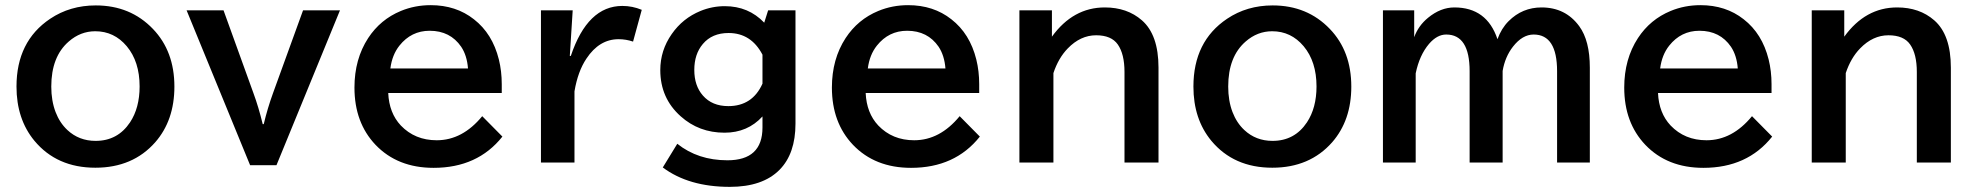

<svg xmlns="http://www.w3.org/2000/svg" viewBox="-20 -605 7671 744"><path d="M351.1 -584Q485.4 -584 572.8 -492.7Q655.8 -406.2 655.8 -269.5Q655.8 -138.7 581.5 -53.7Q494.6 44.9 349.6 44.9Q200.2 44.9 113.3 -59.6Q43.9 -143.6 43.9 -269.5Q43.9 -444.8 174.3 -532.2Q251.5 -584 351.1 -584ZM349.1 -483.9Q292 -483.9 246.6 -444.3Q178.7 -385.7 178.7 -269.5Q178.7 -214.8 195.3 -170.9Q211.4 -128.9 241.2 -101.1Q286.1 -59.1 350.6 -59.1Q436 -59.1 483.9 -130.9Q521 -187 521 -270Q521 -366.2 471.2 -425.8Q422.4 -483.9 349.1 -483.9Z M703.1 -564.9H846.2L961.9 -244.6Q982.4 -189 998 -124H1002Q1016.6 -185.5 1038.1 -244.6L1154.3 -564.9H1297.4L1051.3 35.2H949.2Z M1924.3 -244.6H1484.4Q1487.8 -167 1533.2 -118.7Q1587.9 -61.5 1672.4 -61.5Q1772 -61.5 1848.6 -154.8L1926.8 -75.7Q1830.6 45.4 1660.2 45.4Q1520.5 45.4 1435.1 -43.9Q1353.5 -129.9 1353.5 -265.6Q1353.5 -376 1406.7 -457.5Q1454.1 -529.8 1533.2 -562.5Q1587.4 -585 1648.9 -585Q1747.1 -585 1816.4 -530.3Q1888.2 -474.6 1913.1 -374.5Q1924.3 -329.1 1924.3 -278.8ZM1793.5 -339.8Q1789.6 -390.1 1767.1 -423.8Q1724.6 -485.8 1645 -485.8Q1573.7 -485.8 1527.8 -428.2Q1499.5 -392.6 1492.7 -339.8Z M2188 -388.2H2191.9Q2256.8 -582 2391.6 -582Q2430.7 -582 2466.8 -566.9L2433.1 -443.8Q2405.8 -453.1 2377 -453.1Q2302.2 -453.1 2252.4 -377.9Q2219.2 -328.6 2206.1 -251V24.9H2076.2V-564.9H2199.2Z M3062.5 -564.9V-126Q3062.5 -9.3 3000.5 53.2Q2935.1 119.1 2808.1 119.1Q2648.9 119.1 2548.3 43.9L2604.5 -47.9Q2684.6 16.1 2798.8 16.1Q2934.6 16.1 2934.6 -110.8V-153.8Q2877 -90.8 2787.6 -90.8Q2688.5 -90.8 2617.7 -154.3Q2538.6 -224.6 2538.6 -333.5Q2538.6 -409.7 2583 -473.1Q2625.5 -534.2 2694.3 -562.5Q2739.7 -581.1 2788.6 -581.1Q2880.4 -581.1 2941.4 -517.1L2956.5 -564.9ZM2934.6 -393.1Q2890.6 -477.1 2803.2 -477.1Q2739.3 -477.1 2703.6 -434.6Q2670.4 -395.5 2670.4 -334Q2670.4 -272.9 2703.6 -234.9Q2739.3 -193.8 2802.2 -193.8Q2895.5 -193.8 2934.6 -280.8Z M3774.4 -244.6H3334.5Q3337.9 -167 3383.3 -118.7Q3438 -61.5 3522.5 -61.5Q3622.1 -61.5 3698.7 -154.8L3776.9 -75.7Q3680.7 45.4 3510.3 45.4Q3370.6 45.4 3285.2 -43.9Q3203.6 -129.9 3203.6 -265.6Q3203.6 -376 3256.8 -457.5Q3304.2 -529.8 3383.3 -562.5Q3437.5 -585 3499 -585Q3597.2 -585 3666.5 -530.3Q3738.3 -474.6 3763.2 -374.5Q3774.4 -329.1 3774.4 -278.8ZM3643.6 -339.8Q3639.6 -390.1 3617.2 -423.8Q3574.7 -485.8 3495.1 -485.8Q3423.8 -485.8 3377.9 -428.2Q3349.6 -392.6 3342.8 -339.8Z M4056.2 -564.9V-462.9Q4138.2 -576.2 4261.2 -576.2Q4347.7 -576.2 4404.8 -526.4Q4469.2 -470.2 4469.2 -342.8V24.9H4337.4V-326.2Q4337.4 -395.5 4311.5 -432.6Q4286.6 -468.3 4227.5 -468.3Q4167 -468.3 4117.7 -417.5Q4081.5 -380.4 4062 -321.8V24.9H3930.2V-564.9Z M4911.6 -584Q5045.9 -584 5133.3 -492.7Q5216.3 -406.2 5216.3 -269.5Q5216.3 -138.7 5142.1 -53.7Q5055.2 44.9 4910.2 44.9Q4760.7 44.9 4673.8 -59.6Q4604.5 -143.6 4604.5 -269.5Q4604.5 -444.8 4734.9 -532.2Q4812 -584 4911.6 -584ZM4909.7 -483.9Q4852.5 -483.9 4807.1 -444.3Q4739.3 -385.7 4739.3 -269.5Q4739.3 -214.8 4755.9 -170.9Q4772 -128.9 4801.8 -101.1Q4846.7 -59.1 4911.1 -59.1Q4996.6 -59.1 5044.4 -130.9Q5081.5 -187 5081.5 -270Q5081.5 -366.2 5031.7 -425.8Q4982.9 -483.9 4909.7 -483.9Z M5460 -564.9V-460.9Q5476.1 -505.4 5513.7 -536.1Q5562.5 -576.2 5615.7 -576.2Q5741.7 -576.2 5782.7 -453.1Q5797.9 -495.1 5825.7 -522.9Q5878.9 -576.2 5953.6 -576.2Q6046.4 -576.2 6099.6 -503.4Q6140.6 -447.3 6140.6 -342.8V24.9H6013.7V-329.1Q6013.7 -471.2 5922.9 -471.2Q5879.4 -471.2 5842.8 -424.3Q5812 -384.8 5802.7 -330.1V24.9H5674.8V-329.1Q5674.8 -471.2 5584 -471.2Q5548.8 -471.2 5517.6 -435.1Q5480.5 -391.6 5465.8 -320.8V24.9H5338.9V-564.9Z M6844.7 -244.6H6404.8Q6408.2 -167 6453.6 -118.7Q6508.3 -61.5 6592.8 -61.5Q6692.4 -61.5 6769 -154.8L6847.2 -75.7Q6751 45.4 6580.6 45.4Q6440.9 45.4 6355.5 -43.9Q6273.9 -129.9 6273.9 -265.6Q6273.9 -376 6327.1 -457.5Q6374.5 -529.8 6453.6 -562.5Q6507.8 -585 6569.3 -585Q6667.5 -585 6736.8 -530.3Q6808.6 -474.6 6833.5 -374.5Q6844.7 -329.1 6844.7 -278.8ZM6713.9 -339.8Q6710 -390.1 6687.5 -423.8Q6645 -485.8 6565.4 -485.8Q6494.1 -485.8 6448.2 -428.2Q6419.9 -392.6 6413.1 -339.8Z M7126.5 -564.9V-462.9Q7208.5 -576.2 7331.5 -576.2Q7418 -576.2 7475.1 -526.4Q7539.6 -470.2 7539.6 -342.8V24.9H7407.7V-326.2Q7407.7 -395.5 7381.8 -432.6Q7356.9 -468.3 7297.9 -468.3Q7237.3 -468.3 7188 -417.5Q7151.9 -380.4 7132.3 -321.8V24.9H7000.5V-564.9Z"/></svg>

Font: BIZ UDPGothic
Style: Bold
Weight: 700
Designer: TypeBank Co., Ltd.
Foundry: Morisawa Inc.
Version: Version 1.051